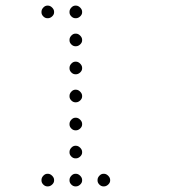

<svg xmlns="http://www.w3.org/2000/svg" viewBox="-20 -693 640 685"><path d="M149 -673Q141 -673 134.5 -666Q128 -659 128 -651V-649Q128 -641 134.5 -634.5Q141 -628 149 -628H151Q159 -628 166 -634.5Q173 -641 173 -649V-651Q173 -659 166 -666Q159 -673 151 -673ZM249 -673Q241 -673 234.5 -666Q228 -659 228 -651V-649Q228 -641 234.5 -634.5Q241 -628 249 -628H251Q259 -628 266 -634.5Q273 -641 273 -649V-651Q273 -659 266 -666Q259 -673 251 -673ZM249 -573Q241 -573 234.5 -566Q228 -559 228 -551V-549Q228 -541 234.5 -534.5Q241 -528 249 -528H251Q259 -528 266 -534.5Q273 -541 273 -549V-551Q273 -559 266 -566Q259 -573 251 -573ZM249 -473Q241 -473 234.5 -466Q228 -459 228 -451V-449Q228 -441 234.5 -434.5Q241 -428 249 -428H251Q259 -428 266 -434.5Q273 -441 273 -449V-451Q273 -459 266 -466Q259 -473 251 -473ZM249 -373Q241 -373 234.5 -366Q228 -359 228 -351V-349Q228 -341 234.5 -334.5Q241 -328 249 -328H251Q259 -328 266 -334.5Q273 -341 273 -349V-351Q273 -359 266 -366Q259 -373 251 -373ZM249 -273Q241 -273 234.5 -266Q228 -259 228 -251V-249Q228 -241 234.5 -234.5Q241 -228 249 -228H251Q259 -228 266 -234.5Q273 -241 273 -249V-251Q273 -259 266 -266Q259 -273 251 -273ZM249 -173Q241 -173 234.5 -166Q228 -159 228 -151V-149Q228 -141 234.5 -134.5Q241 -128 249 -128H251Q259 -128 266 -134.5Q273 -141 273 -149V-151Q273 -159 266 -166Q259 -173 251 -173ZM149 -73Q141 -73 134.5 -66Q128 -59 128 -51V-49Q128 -41 134.5 -34.5Q141 -28 149 -28H151Q159 -28 166 -34.5Q173 -41 173 -49V-51Q173 -59 166 -66Q159 -73 151 -73ZM249 -73Q241 -73 234.5 -66Q228 -59 228 -51V-49Q228 -41 234.5 -34.5Q241 -28 249 -28H251Q259 -28 266 -34.5Q273 -41 273 -49V-51Q273 -59 266 -66Q259 -73 251 -73ZM349 -73Q341 -73 334.5 -66Q328 -59 328 -51V-49Q328 -41 334.5 -34.5Q341 -28 349 -28H351Q359 -28 366 -34.5Q373 -41 373 -49V-51Q373 -59 366 -66Q359 -73 351 -73Z"/></svg>

Font: Doto Rounded Light
Style: Regular
Weight: 300
Monospace: yes
Version: Version 1.000